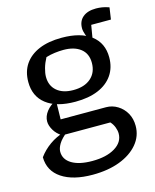

<svg xmlns="http://www.w3.org/2000/svg" viewBox="-119 -674 775 960"><g transform="rotate(-15 269.0 -193.5)"><path d="M241 206Q140 206 81.5 167Q23 128 22 57Q46 24 80.5 -0.5Q115 -25 159 -38H175Q139 -9 126 13Q113 35 113 53Q113 93 151 116Q189 139 257 139Q330 139 374.5 112Q419 85 419 40Q419 25 412.5 7.5Q406 -10 393 -24H144Q117 -41 103 -65Q89 -89 89 -110Q89 -137 108 -161.5Q127 -186 159 -201L157 -103H392Q424 -103 451.5 -86Q479 -69 495 -40.5Q511 -12 511 25Q511 78 476.5 119Q442 160 381.5 183Q321 206 241 206ZM252 -169Q154 -169 101.5 -210Q49 -251 49 -325Q49 -379 75 -417Q101 -455 149.5 -475.5Q198 -496 267 -496Q365 -496 418.5 -455Q472 -414 472 -340Q472 -287 445.5 -248.5Q419 -210 370 -189.5Q321 -169 252 -169ZM257 -228Q315 -228 348 -257Q381 -286 381 -336Q381 -384 348.5 -409.5Q316 -435 260 -435Q239 -435 215 -432Q191 -429 169 -422Q155 -396 148 -371Q141 -346 141 -327Q141 -281 172 -254.5Q203 -228 257 -228ZM404 -443Q392 -462 385 -481.5Q378 -501 378 -515Q378 -552 402.5 -572.5Q427 -593 471 -593Q486 -593 502 -590.5Q518 -588 538 -581L529 -520H427L414 -443Z"/></g></svg>

Font: Piazzolla 24pt Medium
Style: Regular
Weight: 500
Designer: Juan Pablo del Peral
Foundry: Huerta Tipografica
Version: Version 2.005